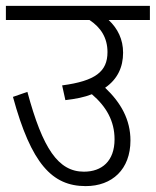

<svg xmlns="http://www.w3.org/2000/svg" viewBox="-20 -642 529 652"><path d="M0 -622V-574H284C322 -549 345 -514 345 -465C345 -399 304 -367 191 -352L202 -302C237 -306 267 -312 292 -322C341 -280 369 -231 369 -169C369 -95 326 -59 265 -59C178 -59 125 -137 73 -330L24 -313C86 -86 157 -10 271 -10C361 -10 423 -67 423 -165C423 -235 391 -293 337 -344C379 -373 398 -414 398 -463C398 -508 380 -545 349 -574H489V-622Z"/></svg>

Font: Noto Sans Devanagari SemiCondensed Light
Style: Regular
Weight: 300
Width: 4
Designer: Jelle Bosma - Monotype Design Team
Foundry: Monotype Imaging Inc.
Version: Version 2.004